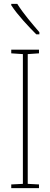

<svg xmlns="http://www.w3.org/2000/svg" viewBox="-20 -970 259 990"><path d="M69 -950H38V-943C71 -892 129 -831 167 -793H183V-804C144 -850 104 -895 69 -950ZM181 0V-19L123 -22V-691L181 -695V-714H38V-695L98 -691V-22L38 -19V0Z"/></svg>

Font: Noto Sans Armenian ExtraCondensed Thin
Style: Regular
Weight: 100
Width: 2
Designer: Monotype Design Team
Foundry: Monotype Imaging Inc.
Version: Version 2.008